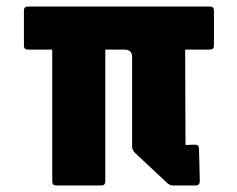

<svg xmlns="http://www.w3.org/2000/svg" viewBox="-20 -570 728 590"><path d="M153 0Q140.5 0 140.5 -12.5V-417.5H66Q53.5 -417.5 53.5 -430V-537.5Q53.5 -550 66 -550H625Q637.5 -550 637.5 -537.5V-430Q637.5 -417.5 625 -417.5H549L550 -124.5L579 -125.5Q591.5 -125.5 591.5 -113L594 -14Q594 0 581.5 0H514Q502 0 494 -7.5L395.5 -99.5Q386 -109.5 386 -119.5V-394Q386 -417.5 363 -417.5H303.5V-12.5Q303.5 0 291 0Z"/></svg>

Font: Jaro 24pt
Style: Regular
Weight: 400
Designer: Agyei Archer, Celine Hurka, Mirko Velimirović
Version: Version 1.000